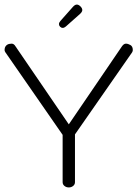

<svg xmlns="http://www.w3.org/2000/svg" viewBox="-20 -810 602 840"><path d="M48 -607 281 -266 514 -608Q522 -619 531 -619Q540 -619 550.5 -613Q561 -607 561 -591Q561 -586 558 -581L308 -222V-13Q308 -3 300 3.5Q292 10 281 10Q270 10 262 3.5Q254 -3 254 -13V-220L3 -582Q0 -587 0 -591.5Q0 -596 1 -600Q7 -619 31 -619Q41 -619 48 -607ZM299 -780Q308 -790 316 -790Q324 -790 332 -782Q340 -774 340 -766Q340 -758 330 -749L268 -694Q261 -688 254.5 -688Q248 -688 243 -693Q238 -698 238 -704.5Q238 -711 244 -718Z"/></svg>

Font: Flamenco
Style: Regular
Weight: 400
Designer: Luciano Vergara
Foundry: Luciano Vergara
Version: Version 1.003